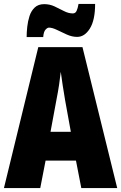

<svg xmlns="http://www.w3.org/2000/svg" viewBox="-20 -953 614 973"><path d="M392 0 365 -139H211L184 0H0L174 -714H398L574 0ZM310 -445Q303 -485 297.5 -522Q292 -559 288 -589Q285 -561 279.5 -524Q274 -487 266 -447L236 -285H339ZM115 -765Q115 -788 118 -816.5Q121 -845 129.5 -871.5Q138 -898 156 -915Q174 -932 204 -932Q232 -932 256.5 -920.5Q281 -909 304 -897Q327 -885 349 -885Q362 -885 368 -897.5Q374 -910 378 -933H462Q462 -851 435.5 -808.5Q409 -766 371 -766Q345 -766 318.5 -778Q292 -790 268.5 -801.5Q245 -813 228 -813Q220 -813 210.5 -802.5Q201 -792 199 -765Z"/></svg>

Font: Noto Sans Gurmukhi ExtraCondensed Black
Style: Regular
Weight: 900
Width: 2
Designer: Jelle Bosma - Monotype Design Team
Foundry: Monotype Imaging Inc.
Version: Version 2.004; ttfautohint (v1.8.4.7-5d5b)